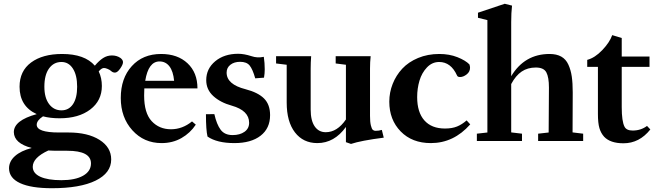

<svg xmlns="http://www.w3.org/2000/svg" viewBox="-20 -746 3490 1016"><path d="M295.4 -120.1Q246.1 -120.1 207.5 -130.4Q174.3 -108.4 174.3 -85.9Q174.3 -44.9 292 -44.9H342.3Q444.8 -44.9 506.6 -5.9Q568.4 33.2 568.4 97.7Q568.4 169.4 486.1 209.7Q403.8 250 254.9 250Q144.5 250 86.4 223.1Q28.3 196.3 27.8 145Q27.8 107.9 59.3 79.8Q90.8 51.8 147.9 37.1Q54.2 12.7 53.2 -46.9Q53.2 -108.9 174.3 -142.1Q83.5 -183.6 83.5 -287.1Q83.5 -370.1 144.5 -415.3Q205.6 -460.4 308.6 -460.4Q428.2 -460.4 481.9 -398.4Q503.9 -424.8 525.4 -438.7Q546.9 -452.6 572.3 -452.6Q597.7 -452.6 617.2 -439.5Q630.9 -429.2 630.9 -417Q630.9 -404.3 616 -383.1Q601.1 -361.8 588.4 -361.8Q576.7 -361.8 567.4 -370.6Q562 -376 550 -381.1Q538.1 -386.2 530.3 -386.2Q517.6 -386.2 502.4 -368.2Q519 -333.5 519 -291Q519 -213.4 457.8 -166.7Q396.5 -120.1 295.4 -120.1ZM305.2 -162.1Q344.2 -162.1 366.2 -194.8Q388.2 -227.5 388.2 -287.1Q388.2 -348.1 365.7 -383.1Q343.3 -418 305.2 -418Q264.2 -418 239.5 -383.8Q214.8 -349.6 214.8 -287.1Q214.8 -228.5 239.7 -195.3Q264.6 -162.1 305.2 -162.1ZM153.3 136.7Q153.3 170.9 193.1 189.2Q232.9 207.5 304.7 207.5Q377.9 207.5 419.7 183.8Q461.4 160.2 461.4 118.7Q461.4 51.8 335.9 51.8H287.6Q259.8 51.8 235.8 50.3Q153.3 88.4 153.3 136.7Z M835 11.2Q741.7 11.2 680.4 -56.6Q619.1 -124.5 619.1 -227.5Q619.1 -332 677.5 -396.2Q735.8 -460.4 832.5 -460.4Q919.9 -460.4 972.4 -411.1Q1024.9 -361.8 1024.9 -278.3H743.7Q742.7 -252.9 742.7 -240.7Q742.7 -147.9 782.5 -105Q822.3 -62 884.8 -62Q945.3 -62 996.1 -103.5L1016.1 -86.4Q986.8 -42 940.2 -15.4Q893.6 11.2 835 11.2ZM824.2 -420.9Q765.1 -420.9 748.5 -318.4H901.4Q896.5 -369.1 876.5 -395Q856.4 -420.9 824.2 -420.9Z M1220.2 11.2Q1128.4 11.2 1078.1 -23.4Q1069.8 -57.6 1069.8 -141.6L1114.3 -142.1Q1126.5 -87.9 1147.5 -59.6Q1168.5 -31.2 1210.9 -31.2Q1249.5 -31.2 1273.9 -48.6Q1298.3 -65.9 1298.3 -96.2Q1298.3 -161.1 1206.1 -187Q1146 -203.6 1108.6 -237.8Q1071.3 -272 1071.3 -321.8Q1071.3 -382.3 1118.9 -421.9Q1166.5 -461.4 1240.7 -461.4Q1271.5 -461.4 1311 -448.7Q1341.8 -438 1376 -445.3Q1380.9 -412.6 1380.9 -378.9Q1380.9 -356.9 1377 -335L1330.6 -331.5Q1316.9 -379.9 1301 -399.4Q1285.2 -418.9 1250.5 -418.9Q1219.2 -418.9 1199.2 -403.3Q1179.2 -387.7 1179.2 -361.8Q1179.2 -299.3 1279.3 -273.9Q1345.2 -256.8 1377.2 -224.9Q1409.2 -192.9 1409.2 -136.7Q1409.2 -66.9 1358.9 -27.8Q1308.6 11.2 1220.2 11.2Z M1659.2 11.2Q1584.5 11.2 1540.8 -45.4Q1497.1 -102.1 1497.1 -203.1V-403.3L1440.9 -410.2V-448.7H1626.5Q1624 -414.6 1624 -383.8V-166Q1624 -107.9 1645.3 -77.1Q1666.5 -46.4 1703.6 -46.4Q1764.6 -46.4 1810.5 -113.8V-403.3L1756.3 -410.2V-448.7H1941.4Q1938 -417 1938 -383.8V-132.8Q1938 -101.1 1942.4 -82.8Q1946.8 -64.5 1952.6 -59.1Q1958.5 -53.7 1966.8 -53.7Q1985.8 -53.7 2000.5 -58.6L2010.7 -17.6Q1889.6 -2 1837.4 15.6L1810.5 6.3V-74.2Q1749 11.2 1659.2 11.2Z M2259.8 11.2Q2160.6 11.2 2100.3 -50.5Q2040 -112.3 2040 -208Q2040 -256.8 2057.9 -302Q2075.7 -347.2 2108.6 -382.6Q2141.6 -418 2192.4 -439.2Q2243.2 -460.4 2304.7 -460.4Q2357.9 -460.4 2400.6 -443.4Q2443.4 -426.3 2463.9 -405.3Q2467.3 -396 2467.3 -387.7Q2467.3 -366.2 2449.5 -352.3Q2431.6 -338.4 2414.6 -338.4Q2401.4 -338.4 2398.4 -346.7Q2366.2 -418 2303.7 -418Q2266.6 -418 2239.3 -389.2Q2211.9 -360.4 2199.7 -319.1Q2187.5 -277.8 2187.5 -232.4Q2187.5 -151.9 2225.6 -108.9Q2263.7 -65.9 2334.5 -65.9Q2372.6 -65.9 2398.7 -76.7Q2424.8 -87.4 2449.2 -108.9L2468.3 -87.9Q2380.9 11.2 2259.8 11.2Z M2503.4 0V-38.6L2559.1 -44.9V-639.6L2509.3 -651.9V-678.7L2650.9 -726.1L2689.5 -716.3Q2685.1 -678.7 2685.1 -629.4V-342.8Q2755.9 -460.4 2888.2 -460.4Q2925.3 -460.4 2950 -446.5Q2974.6 -432.6 2987.5 -404.3Q3000.5 -376 3005.6 -341.3Q3010.7 -306.6 3010.7 -256.8Q3010.7 -113.8 3009.8 -45.4L3065.9 -38.6V0H2827.6V-38.6L2883.3 -44.9Q2884.8 -160.6 2884.8 -282.7Q2884.8 -337.4 2871.1 -363Q2857.4 -388.7 2815.4 -388.7Q2772 -388.7 2740.5 -367.4Q2709 -346.2 2685.1 -301.3V-45.4L2742.2 -38.6V0Z M3279.3 12.2Q3209.5 12.2 3176.8 -22.5Q3159.7 -41.5 3151.9 -68.1Q3144 -94.7 3144 -143.6V-392.1H3087.4V-429.2Q3127.9 -439.9 3166.7 -480.5Q3205.6 -521 3219.7 -560.1L3270 -544.9V-446.8H3417V-392.1H3270V-179.2Q3270 -104 3284.7 -75.7Q3294.9 -55.2 3328.1 -55.2Q3371.1 -55.2 3403.8 -79.6L3421.4 -61Q3363.3 12.2 3279.3 12.2Z"/></svg>

Font: Elstob 8pt
Style: Bold
Weight: 700
Designer: Peter S. Baker
Version: Version 1.015